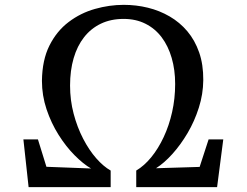

<svg xmlns="http://www.w3.org/2000/svg" viewBox="-20 -772 1018 792"><path d="M98 0 76.5 -197H136.5L171.5 -84L355.5 -77Q323.5 -95.5 287.8 -131.5Q252 -167.5 221.5 -216Q191 -264.5 172 -321.2Q153 -378 153 -438.5Q154 -524.5 184 -584.2Q214 -644 263.2 -681.2Q312.5 -718.5 371.8 -735.2Q431 -752 490.5 -752Q542 -752 590 -740.2Q638 -728.5 679.8 -704.2Q721.5 -680 752.8 -643Q784 -606 801.5 -555.8Q819 -505.5 818.5 -441.5Q818 -383.5 800.2 -327.8Q782.5 -272 753.8 -223.2Q725 -174.5 691.2 -137Q657.5 -99.5 623.5 -78L803.5 -83.5L840.5 -197H901L875.5 0H542V-68.5Q575 -88 604 -123.5Q633 -159 655.2 -206.5Q677.5 -254 690 -309.8Q702.5 -365.5 702.5 -425.5Q702.5 -484 688.2 -533Q674 -582 647 -618Q620 -654 580.2 -674Q540.5 -694 490 -694Q437.5 -694 396.5 -674.5Q355.5 -655 327 -618.8Q298.5 -582.5 283.8 -532Q269 -481.5 269 -419Q269 -358.5 283.8 -302.8Q298.5 -247 323 -199.8Q347.5 -152.5 377.2 -118.8Q407 -85 436.5 -68.5V0Z"/></svg>

Font: Merriweather SemiBold
Style: Regular
Weight: 600
Version: Version 2.100